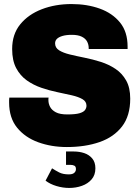

<svg xmlns="http://www.w3.org/2000/svg" viewBox="-20 -716 691 948"><path d="M310 10Q234 10 169 -13.5Q104 -37 64.5 -85.5Q25 -134 25 -210Q25 -216 25 -221.5Q25 -227 26 -234H220Q219 -230 219 -228Q219 -226 219 -222Q219 -204 227.5 -188Q236 -172 256 -161.5Q276 -151 312 -151Q353 -151 373 -157Q393 -163 400 -173Q407 -183 407 -194Q407 -215 387 -226.5Q367 -238 334.5 -245.5Q302 -253 263 -261Q224 -269 184.5 -282.5Q145 -296 112.5 -319Q80 -342 60 -379.5Q40 -417 40 -474Q40 -547 80 -596Q120 -645 186.5 -670.5Q253 -696 333 -696Q410 -696 472.5 -673.5Q535 -651 572.5 -605Q610 -559 610 -486V-474H418V-478Q418 -496 410 -511Q402 -526 383.5 -535Q365 -544 335 -544Q307 -544 288.5 -538.5Q270 -533 261 -524Q252 -515 252 -502Q252 -480 272 -467.5Q292 -455 325 -447Q358 -439 398 -431Q438 -423 477.5 -410.5Q517 -398 550 -376Q583 -354 603 -318.5Q623 -283 623 -229Q623 -144 582.5 -91.5Q542 -39 471.5 -14.5Q401 10 310 10ZM322 212Q290 212 258.5 202.5Q227 193 205 176L237 115Q254 126 272.5 135.5Q291 145 320 145Q338 145 346.5 137.5Q355 130 355 119Q355 106 347 102Q339 98 328 98H306V32H344Q372 32 396 40Q420 48 435.5 66.5Q451 85 451 115Q451 148 432.5 169.5Q414 191 384.5 201.5Q355 212 322 212Z"/></svg>

Font: Chivo Medium Black
Style: Regular
Weight: 900
Version: Version 2.002